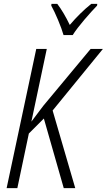

<svg xmlns="http://www.w3.org/2000/svg" viewBox="-20 -965 548 985"><path d="M306 -785H353C380 -829 443 -900 478 -936L479 -945H448C410 -915 371 -876 338 -837C318 -879 294 -919 274 -945H244L243 -936C263 -901 295 -825 306 -785ZM14 0H69L128 -280L205 -357L307 0H366L250 -398L508 -714H445L202 -422L141 -341L220 -714H166Z"/></svg>

Font: Noto Sans Condensed Light
Style: Italic
Weight: 300
Width: 3
Italic angle: -12°
Designer: Monotype Design Team
Foundry: Monotype Imaging Inc.
Version: Version 2.013